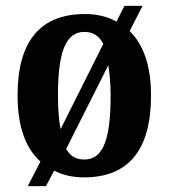

<svg xmlns="http://www.w3.org/2000/svg" viewBox="-20 -596 577 656"><path d="M118 -44 75 40H137L165 -13C194 2 228 10 267 10C418 10 496 -82 496 -270C496 -371 470 -444 423 -490L467 -576H405L378 -522C347 -540 310 -548 270 -548C119 -548 40 -457 40 -270C40 -165 67 -90 118 -44ZM333 -446 187 -155C181 -186 178 -224 178 -270C178 -414 203 -487 268 -487C298 -487 318 -474 333 -446ZM269 -51C239 -51 221 -62 206 -87L350 -373C355 -343 358 -309 358 -268C358 -125 334 -51 269 -51Z"/></svg>

Font: Noto Serif Sinhala Condensed
Style: Bold
Weight: 700
Width: 3
Designer: Jelle Bosma - Monotype Design Team
Foundry: Monotype Imaging Inc.
Version: Version 2.007